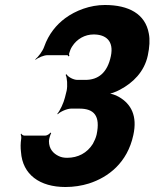

<svg xmlns="http://www.w3.org/2000/svg" viewBox="-20 -740 619 769"><path d="M367 -201C364 -188 358 -175 352 -164C329 -127 292 -108 249 -108C236 -108 225 -110 215 -115C194 -125 176 -143 176 -175C176 -183 182 -202 185 -207L182 -209C179 -204 169 -197 162 -197H77C72 -197 66 -202 65 -205L63 -202C64 -199 66 -191 65 -185C62 -166 62 -148 64 -132C70 -40 140 9 242 9C275 9 307 4 336 -5C414 -30 490 -88 514 -199C531 -276 505 -324 456 -352C443 -360 421 -367 408 -366L407 -362C420 -363 445 -372 461 -381C512 -408 558 -452 572 -518C579 -551 581 -581 576 -606C562 -684 496 -720 400 -720C341 -720 283 -698 241 -667C206 -641 175 -604 157 -553C151 -535 133 -512 122 -503V-500C132 -509 156 -519 170 -519H250C252 -519 252 -516 254 -514L258 -517C257 -518 256 -523 257 -526C260 -536 263 -545 269 -554C288 -584 320 -602 355 -602C403 -602 437 -577 424 -515C410 -448 373 -420 322 -420H290C274 -420 252 -432 246 -443L243 -440C249 -429 251 -397 247 -377L240 -349C235 -328 220 -296 210 -285L211 -282C221 -293 249 -305 265 -305H298C356 -305 383 -277 367 -201Z"/></svg>

Font: Asimov
Style: EdgeExtremeIt
Weight: 500
Designer: Google
Version: Version 2.000980: 2014